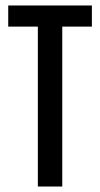

<svg xmlns="http://www.w3.org/2000/svg" viewBox="-20 -680 364 700"><path d="M118 0V-583H10V-660H315V-583H207V0Z"/></svg>

Font: Bricolage Grotesque 48pt Condensed
Style: Regular
Weight: 400
Width: 3
Designer: Mathieu Triay
Foundry: Atelier Triay
Version: Version 1.000; ttfautohint (v1.8.4.7-5d5b);gftools[0.9.32]